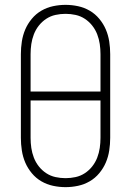

<svg xmlns="http://www.w3.org/2000/svg" viewBox="-20 -763 540 791"><path d="M250 8Q224 8 198.5 2.5Q173 -3 150.5 -16Q128 -29 111 -49.5Q94 -70 84 -93.5Q74 -117 70 -143Q66 -169 66 -195V-540Q66 -566 70 -592Q74 -618 84 -641.5Q94 -665 111 -685.5Q128 -706 150.5 -719Q173 -732 198.5 -737.5Q224 -743 250 -743Q276 -743 301.5 -737.5Q327 -732 349.5 -719Q372 -706 389 -685.5Q406 -665 416 -641.5Q426 -618 430 -592Q434 -566 434 -540V-195Q434 -169 430 -143Q426 -117 416 -93.5Q406 -70 389 -49.5Q372 -29 349.5 -16Q327 -3 301.5 2.5Q276 8 250 8ZM394 -386V-540Q394 -561 391 -581.5Q388 -602 380.5 -621.5Q373 -641 360 -657.5Q347 -674 329.5 -685.5Q312 -697 291.5 -701.5Q271 -706 250 -706Q229 -706 208.5 -701.5Q188 -697 170.5 -685.5Q153 -674 140 -657.5Q127 -641 119.5 -621.5Q112 -602 109 -581.5Q106 -561 106 -540V-386ZM250 -29Q271 -29 291.5 -33.5Q312 -38 329.5 -49.5Q347 -61 360 -77.5Q373 -94 380.5 -113.5Q388 -133 391 -153.5Q394 -174 394 -195V-349H106V-195Q106 -174 109 -153.5Q112 -133 119.5 -113.5Q127 -94 140 -77.5Q153 -61 170.5 -49.5Q188 -38 208.5 -33.5Q229 -29 250 -29Z"/></svg>

Font: Iosevka Curly Slab Extralight
Style: Regular
Weight: 200
Monospace: yes
Designer: Belleve Invis
Foundry: Belleve Invis
Version: Version 22.1.2; ttfautohint (v1.8.4)